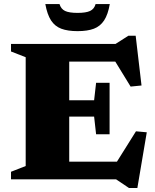

<svg xmlns="http://www.w3.org/2000/svg" viewBox="-20 -904 782 968"><path d="M532.5 -486.5V-357V-227H464.5L454.5 -316H223V-398.5H454.5L464.5 -486.5ZM693.5 -473 638.5 -467.5 531.5 -642 589.5 -593.5H223V-682.5H562.5L627.5 -724H664ZM540.5 -42.5 665.5 -242 720 -237 672.5 44H630.5L565 0H223V-89H587.5ZM35.5 0V-38L109.5 -67V-615.5L35.5 -644.5V-682.5H329V0ZM371 -839Q413.5 -839 434.2 -848.8Q455 -858.5 462 -883.5H533.5Q524.5 -831 505 -801.2Q485.5 -771.5 453.2 -759.2Q421 -747 371 -747Q321.5 -747 289 -759.2Q256.5 -771.5 237.2 -801.2Q218 -831 208.5 -883.5H280Q287.5 -858.5 308 -848.8Q328.5 -839 371 -839Z"/></svg>

Font: Newsreader ExtraBold
Style: Regular
Weight: 800
Designer: Hugues Gentile
Foundry: Production Type
Version: Version 1.003